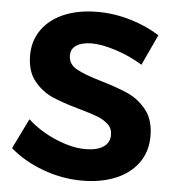

<svg xmlns="http://www.w3.org/2000/svg" viewBox="-52 -761 740 818"><g transform="rotate(5 318.0 -352.0)"><path d="M320 -577Q279 -577 255 -562Q231 -547 231 -518Q231 -481 265.5 -461.5Q300 -442 372 -421Q444 -400 490.5 -379Q537 -358 570 -316Q603 -274 603 -205Q603 -138 567.5 -89.5Q532 -41 470 -16Q408 9 329 9Q244 9 162 -21Q80 -51 20 -103L83 -232Q136 -184 205 -155Q274 -126 331 -126Q380 -126 407.5 -144Q435 -162 435 -196Q435 -223 416.5 -240.5Q398 -258 369.5 -269Q341 -280 291 -294Q219 -314 173.5 -334Q128 -354 95 -395Q62 -436 62 -504Q62 -567 96 -614.5Q130 -662 191 -687.5Q252 -713 333 -713Q405 -713 475 -692Q545 -671 599 -636L538 -505Q484 -538 423.5 -557.5Q363 -577 320 -577Z"/></g></svg>

Font: Argentum Sans SemiBold
Style: Regular
Weight: 600
Designer: Julieta Ulanovsky (Modified by Cristiano Sobral)
Foundry: Julieta Ulanovsky
Version: Version 5.001;November 22, 2018;FontCreator 11.5.0.2425 64-b